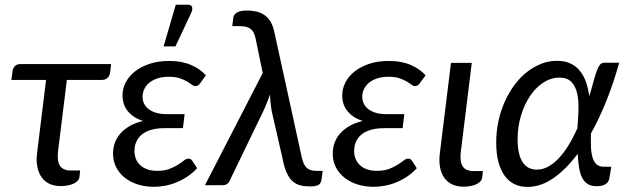

<svg xmlns="http://www.w3.org/2000/svg" viewBox="-20 -766 2599 794"><path d="M32 -473Q33.5 -484.5 41.8 -492.8Q50 -501 64.5 -501H439.5L435.5 -466.5Q433.5 -452 424.8 -443.8Q416 -435.5 401.5 -435.5H256.5L220 -139.5Q215.5 -100.5 227.8 -80.8Q240 -61 273 -61H311.5L308.5 -34Q307.5 -25 300.8 -18Q294 -11 283.5 -6.2Q273 -1.5 259.8 1Q246.5 3.5 232 3.5Q203.5 3.5 183.2 -6.5Q163 -16.5 150.8 -34.8Q138.5 -53 134 -78.2Q129.5 -103.5 133.5 -134.5L170.5 -435.5H27Z M447.5 0ZM808.5 -423Q802.5 -414.5 797.8 -412.2Q793 -410 786.5 -410Q780.5 -410 772.8 -416Q765 -422 753 -429.2Q741 -436.5 723 -442.5Q705 -448.5 678.5 -448.5Q651.5 -448.5 631.2 -441.8Q611 -435 597.2 -423.8Q583.5 -412.5 576.5 -397.2Q569.5 -382 569.5 -365.5Q569.5 -350.5 576 -337.2Q582.5 -324 595 -314.5Q607.5 -305 625.8 -299.5Q644 -294 667.5 -294H743.5L736.5 -236H660.5Q629 -236 605.5 -229.2Q582 -222.5 566.8 -210Q551.5 -197.5 543.8 -180Q536 -162.5 536 -141Q536 -123.5 542.2 -108.5Q548.5 -93.5 560.5 -82.5Q572.5 -71.5 590 -65.5Q607.5 -59.5 630 -59.5Q660 -59.5 680.8 -67.5Q701.5 -75.5 716 -84.8Q730.5 -94 740.5 -102Q750.5 -110 759 -110Q769.5 -110 774.5 -102L795 -70.5Q777 -50.5 755.2 -36Q733.5 -21.5 710.2 -12Q687 -2.5 663 2Q639 6.5 616.5 6.5Q581 6.5 550 -3.2Q519 -13 496.2 -31Q473.5 -49 460.5 -74.2Q447.5 -99.5 447.5 -130.5Q447.5 -154.5 455.2 -175.8Q463 -197 478.5 -214.5Q494 -232 517.2 -245.2Q540.5 -258.5 571.5 -266Q547.5 -273.5 531.2 -285.2Q515 -297 505 -311Q495 -325 490.8 -340.5Q486.5 -356 486.5 -371Q486.5 -398 499.2 -423.8Q512 -449.5 536.8 -469.5Q561.5 -489.5 597.5 -501.8Q633.5 -514 680 -514Q731.5 -514 769.8 -497.5Q808 -481 831.5 -454.5ZM656.5 -574 707 -746.5H758Q770.5 -746.5 774 -737.8Q777.5 -729 771.5 -714.5L705.5 -574Z M1066.5 -464 1037.5 -604.5Q1034.5 -619 1029.8 -629.2Q1025 -639.5 1017.5 -645.8Q1010 -652 998.5 -655Q987 -658 970 -658H940.5L944.5 -690.5Q945 -697 948.2 -702.8Q951.5 -708.5 958 -713Q964.5 -717.5 975 -720Q985.5 -722.5 1001.5 -722.5Q1021 -722.5 1039 -718.5Q1057 -714.5 1071.8 -705Q1086.5 -695.5 1097.2 -679Q1108 -662.5 1113.5 -638L1228 -115Q1234.5 -85.5 1247.8 -72.5Q1261 -59.5 1288 -59.5H1314.5L1310 -25Q1307.5 -6.5 1296 -0.8Q1284.5 5 1263.5 5Q1240.5 5 1222.2 0.5Q1204 -4 1189.8 -16.8Q1175.5 -29.5 1165 -53Q1154.5 -76.5 1147.5 -115L1104 -304.5Q1100 -328 1098.5 -344.5Q1097 -361 1096.5 -375Q1092 -361 1085.8 -345.8Q1079.5 -330.5 1072 -313L929.5 -18Q926 -10 918.8 -5Q911.5 0 898.5 0H827.5Z M1717 -423Q1711 -414.5 1706.2 -412.2Q1701.5 -410 1695 -410Q1689 -410 1681.2 -416Q1673.5 -422 1661.5 -429.2Q1649.5 -436.5 1631.5 -442.5Q1613.5 -448.5 1587 -448.5Q1560 -448.5 1539.8 -441.8Q1519.5 -435 1505.8 -423.8Q1492 -412.5 1485 -397.2Q1478 -382 1478 -365.5Q1478 -350.5 1484.5 -337.2Q1491 -324 1503.5 -314.5Q1516 -305 1534.2 -299.5Q1552.5 -294 1576 -294H1652L1645 -236H1569Q1537.5 -236 1514 -229.2Q1490.5 -222.5 1475.2 -210Q1460 -197.5 1452.2 -180Q1444.5 -162.5 1444.5 -141Q1444.5 -123.5 1450.8 -108.5Q1457 -93.5 1469 -82.5Q1481 -71.5 1498.5 -65.5Q1516 -59.5 1538.5 -59.5Q1568.5 -59.5 1589.2 -67.5Q1610 -75.5 1624.5 -84.8Q1639 -94 1649 -102Q1659 -110 1667.5 -110Q1678 -110 1683 -102L1703.5 -70.5Q1685.5 -50.5 1663.8 -36Q1642 -21.5 1618.8 -12Q1595.5 -2.5 1571.5 2Q1547.5 6.5 1525 6.5Q1489.5 6.5 1458.5 -3.2Q1427.5 -13 1404.8 -31Q1382 -49 1369 -74.2Q1356 -99.5 1356 -130.5Q1356 -154.5 1363.8 -175.8Q1371.5 -197 1387 -214.5Q1402.5 -232 1425.8 -245.2Q1449 -258.5 1480 -266Q1456 -273.5 1439.8 -285.2Q1423.5 -297 1413.5 -311Q1403.5 -325 1399.2 -340.5Q1395 -356 1395 -371Q1395 -398 1407.8 -423.8Q1420.5 -449.5 1445.2 -469.5Q1470 -489.5 1506 -501.8Q1542 -514 1588.5 -514Q1640 -514 1678.2 -497.5Q1716.5 -481 1740 -454.5Z M1845 -506H1931L1885.5 -137Q1881 -98.5 1893.2 -78.5Q1905.5 -58.5 1938.5 -58.5H1977L1974 -31.5Q1973 -22.5 1966.2 -15.5Q1959.5 -8.5 1949.2 -3.8Q1939 1 1925.5 3.5Q1912 6 1897.5 6Q1869 6 1848.8 -4Q1828.5 -14 1816.2 -32.2Q1804 -50.5 1799.5 -76Q1795 -101.5 1799 -132.5Z M2499.5 -27Q2498.5 -21.5 2495.5 -16Q2492.5 -10.5 2486.5 -6Q2480.5 -1.5 2470.8 1.2Q2461 4 2446.5 4Q2425 4 2410.8 -4.8Q2396.5 -13.5 2387.8 -30.5Q2379 -47.5 2374.8 -72.5Q2370.5 -97.5 2369 -130Q2320.5 -65 2268.2 -29Q2216 7 2161.5 7Q2132 7 2108.2 -4.2Q2084.5 -15.5 2067.5 -38.5Q2050.5 -61.5 2041.2 -96Q2032 -130.5 2032 -177Q2032 -221.5 2041 -263.8Q2050 -306 2066.5 -343.5Q2083 -381 2106 -412.5Q2129 -444 2157 -466.5Q2185 -489 2217 -501.8Q2249 -514.5 2283.5 -514.5Q2316.5 -514.5 2340 -503Q2363.5 -491.5 2379.2 -471.5Q2395 -451.5 2404 -424.8Q2413 -398 2417 -367.5L2430.5 -415Q2438.5 -445 2444.5 -463Q2450.5 -481 2456 -490.8Q2461.5 -500.5 2467 -503.5Q2472.5 -506.5 2480 -506.5H2540.5Q2517.5 -423 2488 -349.8Q2458.5 -276.5 2424 -214.5Q2423 -186 2423.8 -160.8Q2424.5 -135.5 2429.8 -116.8Q2435 -98 2446 -87.2Q2457 -76.5 2477.5 -76.5H2508ZM2200 -64.5Q2224 -64.5 2246.8 -76.8Q2269.5 -89 2290.5 -111.2Q2311.5 -133.5 2330.8 -164.8Q2350 -196 2367.5 -234.5Q2371 -274.5 2372.2 -312.5Q2373.5 -350.5 2366.8 -380Q2360 -409.5 2343 -427.2Q2326 -445 2293.5 -445Q2258.5 -445 2227 -424.5Q2195.5 -404 2172 -369Q2148.5 -334 2134.5 -287.8Q2120.5 -241.5 2120.5 -190.5Q2120.5 -128 2140.8 -96.2Q2161 -64.5 2200 -64.5Z"/></svg>

Font: Lato
Style: Italic
Weight: 400
Italic angle: -7°
Designer: Lukasz Dziedzic
Foundry: tyPoland Lukasz Dziedzic
Version: Version 2.007; 2014-02-27